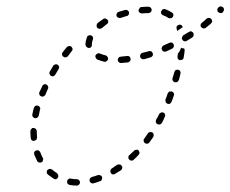

<svg xmlns="http://www.w3.org/2000/svg" viewBox="-20 -571 720 600"><path d="M227 6Q230 3 230 -1Q230 -3 229 -5Q228 -7 227 -8Q226 -10 224 -10Q222 -11 220 -11Q210 -11 201 -13Q199 -13 197 -13Q195 -13 194 -11Q192 -10 191 -9Q190 -7 190 -5Q189 -1 191 3Q194 6 198 7Q209 9 220 9Q224 9 227 6ZM298 -10Q300 -14 299 -18Q298 -20 297 -21Q295 -22 294 -23Q292 -24 290 -24Q288 -24 286 -24Q276 -20 267 -18Q265 -17 264 -16Q262 -15 261 -13Q260 -11 260 -9Q260 -7 260 -5Q261 -1 265 1Q268 3 272 2Q283 -1 293 -5Q297 -6 298 -10ZM155 -11Q159 -12 161 -16Q163 -19 162 -23Q161 -27 158 -30Q150 -35 143 -41Q141 -42 139 -43Q137 -43 135 -43Q133 -43 132 -42Q130 -41 128 -40Q127 -38 127 -37Q126 -35 126 -33Q126 -31 127 -29Q128 -27 129 -26Q138 -19 147 -13Q151 -10 155 -11ZM362 -46Q363 -50 360 -53Q359 -55 357 -56Q356 -57 354 -57Q352 -57 350 -57Q348 -57 346 -56Q338 -50 330 -45Q328 -44 327 -42Q326 -40 325 -39Q325 -37 325 -35Q325 -33 326 -31Q328 -27 332 -26Q336 -25 340 -28Q349 -33 358 -39Q361 -41 362 -46ZM98 -65Q100 -64 102 -63Q104 -63 106 -63Q108 -63 110 -64Q111 -65 113 -66Q114 -68 114 -70Q115 -72 115 -74Q115 -76 114 -77Q109 -86 106 -95Q104 -99 100 -101Q97 -102 93 -101Q89 -99 87 -96Q86 -92 87 -88Q91 -78 96 -68Q97 -66 98 -65ZM415 -90Q416 -92 416 -94Q416 -96 415 -97Q414 -99 413 -101Q410 -104 406 -103Q402 -103 399 -100Q392 -93 384 -86Q381 -84 381 -79Q381 -75 384 -72Q385 -71 387 -70Q389 -69 391 -69Q393 -69 395 -70Q397 -70 398 -72Q406 -79 413 -87Q414 -88 415 -90ZM460 -150Q460 -155 456 -157Q455 -158 453 -158Q451 -159 449 -158Q447 -158 445 -157Q443 -156 442 -154Q437 -146 431 -138Q428 -135 429 -131Q429 -126 433 -124Q434 -123 436 -122Q438 -122 440 -122Q442 -122 444 -123Q445 -124 447 -126Q453 -134 459 -143Q461 -146 460 -150ZM79 -133Q82 -130 87 -131Q88 -131 90 -132Q92 -133 93 -134Q95 -136 95 -138Q96 -139 96 -141Q95 -151 95 -161Q95 -165 92 -168Q89 -171 85 -171Q83 -171 81 -171Q80 -170 78 -168Q77 -167 76 -165Q75 -163 75 -161Q75 -150 76 -140Q76 -136 79 -133ZM496 -213Q495 -217 491 -219Q487 -221 483 -219Q479 -218 477 -214Q473 -205 468 -197Q466 -193 467 -189Q468 -185 472 -183Q474 -182 476 -182Q478 -182 480 -182Q482 -183 483 -184Q485 -185 486 -187Q491 -196 495 -206Q497 -209 496 -213ZM83 -206Q85 -202 89 -202Q91 -201 93 -202Q95 -202 96 -203Q98 -204 99 -206Q100 -207 101 -209Q103 -219 105 -229Q106 -231 106 -233Q105 -235 104 -236Q104 -238 102 -239Q100 -240 98 -241Q94 -242 91 -240Q87 -238 86 -234Q83 -224 81 -213Q80 -209 83 -206ZM523 -280Q521 -284 517 -285Q515 -286 513 -285Q511 -285 509 -285Q508 -284 506 -282Q505 -281 504 -279Q501 -269 497 -260Q497 -258 497 -256Q497 -254 498 -252Q498 -250 500 -249Q501 -248 503 -247Q507 -245 511 -247Q515 -249 516 -253Q520 -262 523 -272Q525 -276 523 -280ZM103 -283Q102 -279 103 -275Q105 -271 109 -270Q110 -269 112 -269Q114 -269 116 -270Q118 -270 119 -272Q121 -273 122 -275Q124 -280 126 -285L130 -294Q132 -297 130 -301Q129 -305 125 -307Q123 -308 121 -308Q119 -308 117 -307Q115 -306 114 -305Q113 -304 112 -302L108 -293Q105 -288 103 -283ZM543 -349Q541 -352 537 -353Q533 -354 529 -352Q526 -350 525 -346Q522 -336 519 -326Q518 -322 520 -319Q522 -315 526 -314Q528 -314 530 -314Q532 -314 534 -315Q536 -316 537 -318Q538 -319 539 -321Q542 -331 544 -341Q545 -345 543 -349ZM135 -340Q136 -336 139 -334Q141 -333 143 -333Q145 -332 147 -333Q149 -333 150 -335Q152 -336 153 -338Q158 -346 163 -355Q165 -358 165 -362Q164 -366 160 -369Q158 -370 156 -370Q154 -370 153 -370Q151 -369 149 -368Q147 -367 146 -365Q141 -357 136 -348Q133 -344 135 -340ZM386 -380Q389 -383 388 -387Q388 -391 385 -394Q381 -397 377 -396Q367 -395 358 -394Q353 -394 351 -391Q348 -388 348 -384Q348 -380 351 -377Q354 -374 358 -374Q369 -375 380 -376Q384 -377 386 -380ZM313 -380Q317 -382 318 -386Q318 -390 316 -393Q314 -397 310 -398Q300 -400 292 -404Q288 -405 285 -404Q281 -402 279 -399Q277 -395 279 -391Q280 -387 284 -385Q294 -381 306 -378Q310 -377 313 -380ZM557 -416Q556 -418 555 -420Q553 -420 550 -420Q548 -421 546 -422Q545 -420 544 -417Q542 -411 538 -406Q537 -405 536 -404Q535 -400 535 -395Q534 -393 535 -391Q535 -389 536 -387Q538 -386 539 -384Q541 -383 543 -383Q547 -383 550 -385Q554 -387 554 -392Q556 -402 557 -413Q557 -414 557 -416ZM457 -397Q459 -401 457 -405Q456 -409 452 -411Q449 -412 445 -411Q435 -408 425 -406Q421 -405 419 -401Q417 -397 418 -393Q419 -389 423 -387Q427 -385 431 -386Q441 -389 451 -392Q455 -393 457 -397ZM174 -404Q174 -402 174 -400Q174 -398 175 -397Q176 -395 178 -394Q181 -391 185 -392Q189 -392 192 -395Q198 -403 204 -411Q207 -414 207 -418Q206 -422 203 -425Q200 -428 196 -427Q192 -427 189 -424Q182 -416 176 -408Q175 -406 174 -404ZM523 -425Q524 -429 523 -432Q521 -436 517 -438Q513 -439 509 -437Q500 -433 491 -429Q487 -427 486 -423Q484 -419 486 -416Q487 -412 491 -410Q495 -409 499 -410Q509 -415 518 -419Q522 -421 523 -425ZM251 -424Q254 -421 258 -421Q262 -421 265 -424Q268 -428 267 -432Q267 -439 270 -447Q272 -451 270 -455Q269 -459 265 -460Q261 -462 257 -460Q253 -459 252 -455Q247 -442 247 -431Q248 -426 251 -424ZM585 -461Q586 -465 584 -468Q583 -470 581 -471Q580 -472 578 -473Q576 -473 574 -473Q572 -472 570 -471Q562 -466 553 -461Q550 -458 549 -454Q547 -450 550 -447Q552 -443 556 -442Q560 -441 563 -443Q572 -449 581 -454Q585 -457 585 -461ZM532 -488Q534 -492 538 -493Q540 -494 542 -494Q544 -494 546 -493Q548 -492 549 -490Q550 -489 551 -487Q551 -486 551 -486Q547 -483 542 -480Q537 -477 534 -474Q533 -477 532 -481Q531 -484 532 -488ZM282 -492Q281 -488 284 -484Q287 -481 291 -481Q295 -481 298 -483Q305 -489 313 -495Q317 -497 318 -501Q319 -505 317 -508Q314 -512 310 -513Q306 -514 303 -512Q293 -505 285 -499Q282 -496 282 -492ZM642 -501Q643 -502 643 -504Q643 -506 642 -508Q642 -510 640 -512Q639 -513 637 -514Q636 -515 634 -515Q632 -515 630 -515Q628 -514 626 -513Q619 -506 611 -500Q607 -497 607 -493Q606 -489 609 -486Q612 -483 616 -482Q620 -482 623 -484Q631 -491 639 -497Q641 -499 642 -501ZM493 -543Q491 -542 489 -542Q487 -541 486 -539Q485 -538 484 -536Q483 -534 483 -532Q484 -530 484 -528Q485 -526 487 -525Q488 -524 490 -523Q499 -520 506 -515Q510 -513 514 -514Q518 -515 520 -518Q522 -521 522 -525Q521 -530 517 -532Q508 -538 497 -542Q495 -543 493 -543ZM347 -532Q346 -531 345 -529Q344 -527 344 -525Q344 -523 344 -521Q346 -517 349 -516Q353 -514 357 -515Q366 -518 376 -521Q378 -521 379 -522Q381 -524 382 -525Q383 -527 383 -529Q384 -531 383 -533Q382 -537 378 -539Q375 -541 371 -540Q360 -537 351 -534Q349 -533 347 -532ZM422 -549Q418 -549 416 -545Q413 -542 413 -538Q413 -536 414 -534Q415 -533 417 -531Q418 -530 420 -530Q422 -529 424 -529Q434 -530 443 -530H444Q448 -530 451 -533Q454 -536 454 -540Q454 -542 453 -544Q452 -546 451 -547Q449 -548 448 -549Q446 -550 444 -550H443Q433 -550 422 -549ZM680 -541Q680 -546 677 -548Q674 -551 670 -551Q665 -551 663 -548L662 -547Q659 -544 659 -540Q659 -535 662 -533Q666 -530 670 -530Q674 -530 677 -533V-534Q680 -537 680 -541Z"/></svg>

Font: FRB American Cursive Dashed Light
Style: Italic
Weight: 300
Italic angle: -25°
Version: Version 2.0;Modular Font Editor K font №1